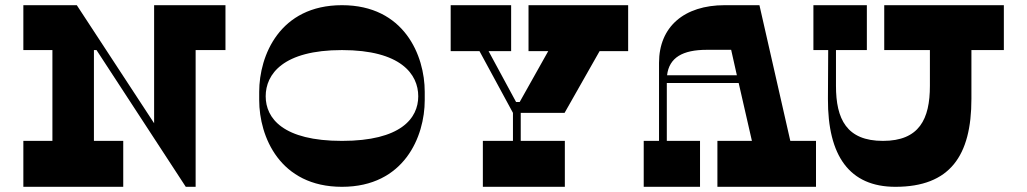

<svg xmlns="http://www.w3.org/2000/svg" viewBox="-20 -720 3959 740"><path d="M849 -700H574V-245L276 -700H70V-527H182V-177H70V0H455V-177H342V-527H352L696 0H734V-527H849Z M1617 -366C1617 -506 1538 -700 1298 -700C1058 -700 979 -506 979 -366V-334C979 -194 1058 0 1298 0C1538 0 1617 -194 1617 -334ZM1298 -177C1071 -177 1004 -264 1004 -349C1004 -434 1071 -527 1298 -527C1525 -527 1592 -434 1592 -349C1592 -264 1525 -177 1298 -177Z M2156 -285 2291 -523H2401V-700H2017V-523H2093L1983 -327H1969L1863 -523H1950V-700H1717V-523H1828L1957 -285V-177H1841V0H2157V-177H1987V-285Z M3026 -177 2907 -700H2773C2617 -700 2520 -617 2520 -478V-177H2461V0H2678V-177H2550V-400H2827L2878 -177H2745V0H3125V-177ZM2551 -430C2559 -498 2611 -528 2704 -528H2798L2820 -430Z M3849 -700H3388V-527H3564V-389C3564 -261 3523 -177 3383 -177C3243 -177 3202 -261 3202 -389V-527H3321V-700H3115V-527H3172L3171 -339C3170 -119 3254 0 3431 0C3641 0 3724 -119 3724 -339V-527H3849Z"/></svg>

Font: Space Cowgirl Black
Style: Regular
Weight: 900
Designer: Valery Marier
Foundry: Valery Marier
Version: Version 1.000;hotconv 1.0.109;makeotfexe 2.5.65596